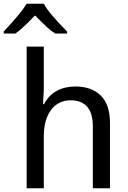

<svg xmlns="http://www.w3.org/2000/svg" viewBox="-64 -1010 684 1030"><path d="M79 -760H171V-546Q171 -513 168 -478L167 -451H172Q197 -499 240.5 -522.5Q284 -546 340 -546Q427 -546 476.5 -497.5Q526 -449 526 -350V0H434V-332Q434 -403 403.5 -437.5Q373 -472 316 -472Q249 -472 210 -420.5Q171 -369 171 -277V0H79ZM-44 -841Q50 -941 79 -990H171Q198 -939 296 -841V-830H233Q212 -842 190.5 -862Q169 -882 149.5 -901.5Q130 -921 124 -927L106 -909Q49 -850 18 -830H-44Z"/></svg>

Font: Noto Sans Mono UI
Style: Regular
Weight: 400
Monospace: yes
Designer: Monotype Design team
Foundry: Monotype Imaging Inc.
Version: Version 1.000